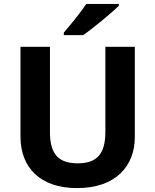

<svg xmlns="http://www.w3.org/2000/svg" viewBox="-20 -954 796 984"><path d="M589 -924V-934H422C393 -889 339 -824 307 -787V-774H406C457 -809 551 -887 589 -924ZM671 -252V-714H520V-278C520 -167 478 -117 379 -117C284 -117 236 -159 236 -277V-714H85V-254C85 -95 186 10 375 10C574 10 671 -104 671 -252Z"/></svg>

Font: Noto Sans Gunjala Gondi
Style: Bold
Weight: 700
Designer: Ek Type
Foundry: Ek Type
Version: Version 1.004